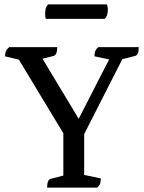

<svg xmlns="http://www.w3.org/2000/svg" viewBox="-20 -856 656 876"><path d="M195 0Q195 -35 211 -40L269 -55V-248L66 -584L3 -599Q3 -613 7 -622.5Q11 -632 22 -641H241Q241 -606 225 -601L174 -588L339 -314L478 -585L411 -599Q411 -613 414.5 -622.5Q418 -632 429 -641H613Q613 -605 597 -601L538 -586L364 -244V-58L440 -42Q440 -28 437 -18.5Q434 -9 423 0ZM458 -770H189Q186 -777 186 -794Q186 -824 200 -836H468Q469 -833 470.5 -826Q472 -819 472 -812Q472 -783 458 -770Z"/></svg>

Font: Petrona Medium
Style: Regular
Weight: 500
Designer: Ringo R. Seeber
Foundry: Ringo R. Seeber
Version: Version 2.001; ttfautohint (v1.8.3)